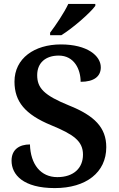

<svg xmlns="http://www.w3.org/2000/svg" viewBox="-20 -951 606 981"><path d="M236 -784V-771H293C352 -807 442 -886 467 -921V-931H329C308 -886 265 -822 236 -784ZM260 10C420 10 523 -70 523 -199C523 -299 463 -360 333 -412C205 -464 170 -501 170 -567C170 -630 213 -667 280 -667C359 -667 392 -597 392 -533C461 -533 495 -561 495 -607C495 -666 426 -724 291 -724C156 -724 54 -653 54 -534C54 -432 108 -366 242 -311C356 -264 404 -230 404 -161C404 -92 356 -46 273 -46C188 -46 136 -111 133 -213C80 -213 39 -188 39 -130C39 -58 99 10 260 10Z"/></svg>

Font: Noto Serif Gurmukhi SemiBold
Style: Regular
Weight: 600
Designer: Vaibhav Singh and the Monotype Design Team
Foundry: Monotype Imaging Inc.
Version: Version 2.004